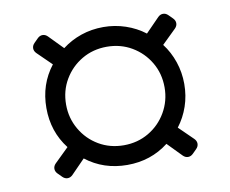

<svg xmlns="http://www.w3.org/2000/svg" viewBox="-57 -588 691 576"><g transform="rotate(-10 289.0 -300.0)"><path d="M90 -89 78 -101Q71 -108 71 -116.5Q71 -125 78 -132L121 -174Q79 -228 79 -300Q79 -372 121 -426L78 -468Q71 -475 71 -483.5Q71 -492 78 -499L90 -511Q97 -518 105.5 -518Q114 -518 121 -511L163 -468Q189 -488 221 -499Q253 -510 289 -510Q324 -510 356.5 -499Q389 -488 415 -468L457 -511Q464 -518 472.5 -518Q481 -518 488 -511L500 -499Q507 -492 507 -483.5Q507 -475 500 -468L457 -426Q477 -400 488 -367.5Q499 -335 499 -300Q499 -264 488 -232Q477 -200 457 -174L500 -132Q507 -125 507 -116.5Q507 -108 500 -101L488 -89Q481 -82 472.5 -82Q464 -82 457 -89L415 -132Q361 -90 289 -90Q217 -90 163 -132L121 -89Q114 -82 105.5 -82Q97 -82 90 -89ZM289 -150Q331 -150 365 -170Q399 -190 419 -224.5Q439 -259 439 -300Q439 -342 419 -376Q399 -410 365 -430Q331 -450 289 -450Q247 -450 213 -430Q179 -410 159 -376Q139 -342 139 -300Q139 -259 159 -224.5Q179 -190 213 -170Q247 -150 289 -150Z"/></g></svg>

Font: Rubik Light Light
Style: Regular
Weight: 300
Version: Version 2.101